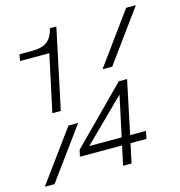

<svg xmlns="http://www.w3.org/2000/svg" viewBox="-106 -804 843 898"><g transform="rotate(-15 316.0 -355.0)"><path d="M124 -323 183 -598H41L47 -629H104Q159 -629 183 -649.5Q207 -670 216 -710H247L165 -323ZM404 -461 585 -710H632L451 -461ZM1 0 182 -248H229L48 0ZM380 0 400 -93H196L203 -125L463 -387H503L449 -130H526L518 -93H441L421 0ZM251 -130H408L450 -326Z"/></g></svg>

Font: Geist Mono ExtraLight
Style: Italic
Weight: 200
Italic angle: -12°
Monospace: yes
Designer: Basement.studio, Andrés Briganti, Mateo Zaragoza
Foundry: Basement.studio, Vercel, Andrés Briganti, Guido Ferreyra, Mateo Zaragoza
Version: Version 1.500; ttfautohint (v1.8.4.7-5d5b)